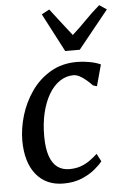

<svg xmlns="http://www.w3.org/2000/svg" viewBox="-57 -869 606 921"><g transform="rotate(-5 245.5 -409.0)"><path d="M211.5 10Q128 10 80.2 -48.5Q32.5 -107 32 -211.5Q32 -270.5 50.5 -332.5Q69 -394.5 106 -447.5Q143 -500.5 198.2 -533Q253.5 -565.5 326 -565.5Q353.5 -565.5 385.5 -559.8Q417.5 -554 439.5 -543.5L411.5 -441L393 -446.5Q380.5 -460 365 -473.2Q349.5 -486.5 333.8 -495Q318 -503.5 303.5 -503.5Q268 -503.5 237.5 -483Q207 -462.5 184.8 -424.8Q162.5 -387 150.2 -335Q138 -283 138.5 -220.5Q139 -165 151.5 -128.5Q164 -92 187.8 -74.2Q211.5 -56.5 245 -56.5Q275.5 -56.5 298.8 -64.5Q322 -72.5 342 -86.2Q362 -100 381.5 -118L401 -80.5Q388.5 -64 362.8 -42.8Q337 -21.5 299.2 -5.8Q261.5 10 211.5 10ZM274.5 -622.5 178 -807.5 215.5 -827.5Q240.5 -795 266 -762Q291.5 -729 317.5 -696Q354.5 -729 386 -761.8Q417.5 -794.5 456 -827.5L491 -804L344.5 -622.5Z"/></g></svg>

Font: Merriweather 24pt
Style: Italic
Weight: 400
Italic angle: -7.8°
Designer: Eben Sorkin
Foundry: Eben Sorkin
Version: Version 2.101